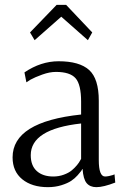

<svg xmlns="http://www.w3.org/2000/svg" viewBox="-20 -763 517 793"><path d="M253 -743 361 -629 343 -597 233 -694 123 -597 104 -629 214 -743ZM315 -107V-253Q107 -230 107 -122Q107 -79 132 -56.5Q157 -34 200 -34Q223 -34 243.5 -41.5Q264 -49 276.5 -59.5Q289 -70 298 -81Q307 -92 311 -100ZM89 -423 81 -464Q149 -510 222 -510Q308 -510 348 -474Q388 -438 388 -347V-102Q388 -34 414 -34Q421 -34 430.5 -36Q440 -38 446 -40L453 -43L456 -9Q407 10 378 10Q352 10 338 -6.5Q324 -23 321 -65H320Q319 -62 315.5 -57Q312 -52 300.5 -39Q289 -26 274 -16Q259 -6 233.5 2Q208 10 178 10Q112 10 72 -22.5Q32 -55 32 -113Q32 -260 315 -290V-343Q315 -414 292 -440Q269 -466 211 -466Q185 -466 154.5 -455Q124 -444 106 -434Z"/></svg>

Font: Arsenal
Style: Regular
Weight: 400
Designer: Andrij Shevchenko
Foundry: Stairsfor.com
Version: Version 1.000